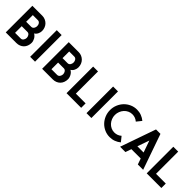

<svg xmlns="http://www.w3.org/2000/svg" viewBox="284 -1830 3060 3060"><g transform="rotate(45 1813.5 -300.0)"><path d="M490 -175Q490 -136 477.5 -103.5Q465 -71 442 -48Q419 -25 387.5 -12.5Q356 0 319 0H80V-600H305Q340 -600 371 -586.5Q402 -573 425 -550Q448 -527 461 -494.5Q474 -462 474 -425Q474 -393 458.5 -360Q443 -327 411 -307Q429 -298 444 -282.5Q459 -267 469 -249Q479 -231 484.5 -211.5Q490 -192 490 -175ZM364 -425Q364 -437 360.5 -450.5Q357 -464 349.5 -475Q342 -486 331 -493Q320 -500 305 -500H190V-350H305Q320 -350 331 -357Q342 -364 349.5 -375Q357 -386 360.5 -399.5Q364 -413 364 -425ZM379 -175Q379 -187 375 -200.5Q371 -214 363.5 -225Q356 -236 345 -243Q334 -250 319 -250H190V-100H319Q334 -100 345 -107Q356 -114 363.5 -125Q371 -136 375 -149.5Q379 -163 379 -175Z M740 0H630V-600H740Z M1310 -175Q1310 -136 1297.5 -103.5Q1285 -71 1262 -48Q1239 -25 1207.5 -12.5Q1176 0 1139 0H900V-600H1125Q1160 -600 1191 -586.5Q1222 -573 1245 -550Q1268 -527 1281 -494.5Q1294 -462 1294 -425Q1294 -393 1278.5 -360Q1263 -327 1231 -307Q1249 -298 1264 -282.5Q1279 -267 1289 -249Q1299 -231 1304.5 -211.5Q1310 -192 1310 -175ZM1184 -425Q1184 -437 1180.5 -450.5Q1177 -464 1169.5 -475Q1162 -486 1151 -493Q1140 -500 1125 -500H1010V-350H1125Q1140 -350 1151 -357Q1162 -364 1169.5 -375Q1177 -386 1180.5 -399.5Q1184 -413 1184 -425ZM1199 -175Q1199 -187 1195 -200.5Q1191 -214 1183.5 -225Q1176 -236 1165 -243Q1154 -250 1139 -250H1010V-100H1139Q1154 -100 1165 -107Q1176 -114 1183.5 -125Q1191 -136 1195 -149.5Q1199 -163 1199 -175Z M1780 0H1450V-600H1560V-100H1780Z M2010 0H1900V-600H2010Z M2617 -58Q2579 -26 2531.5 -8Q2484 10 2430 10Q2368 10 2313 -14.5Q2258 -39 2217.5 -81Q2177 -123 2153.5 -179.5Q2130 -236 2130 -300Q2130 -364 2153.5 -420.5Q2177 -477 2217.5 -519Q2258 -561 2313 -585.5Q2368 -610 2430 -610Q2484 -610 2531.5 -592Q2579 -574 2617 -542L2551 -460Q2500 -505 2430 -505Q2391 -505 2356 -488.5Q2321 -472 2295.5 -444Q2270 -416 2255 -378.5Q2240 -341 2240 -300Q2240 -259 2255 -221.5Q2270 -184 2295.5 -156Q2321 -128 2356 -111.5Q2391 -95 2430 -95Q2500 -95 2551 -140Z M3177 0H3057L3022 -100H2812L2777 0H2657L2867 -600H2967ZM2987 -200 2917 -400 2847 -200Z M3587 0H3257V-600H3367V-100H3587Z"/></g></svg>

Font: Gauge Heavy
Style: Heavy
Weight: 900
Designer: Daniel Pimley
Foundry: Daniel Pimley
Version: Version 2.0